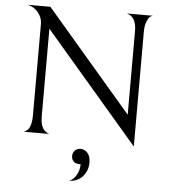

<svg xmlns="http://www.w3.org/2000/svg" viewBox="-61 -743 922 1042"><g transform="rotate(5 400.0 -222.0)"><path d="M588 -688H729Q722 -686 714 -680.5Q706 -675 697 -653Q688 -631 688 -597V28L176 -569V-90Q176 -64 182 -45Q188 -26 197.5 -17Q207 -8 213.5 -4.5Q220 -1 226 0H85Q128 -11 128 -91V-591Q128 -625 105 -653Q82 -681 47 -688H171L640 -141V-597Q640 -674 588 -688ZM354 244Q377 236 393 209Q409 182 409 149H403Q381 149 370 137.5Q359 126 359 109Q359 91 370.5 78.5Q382 66 402 66Q424 66 440 84Q456 102 456 136Q456 178 429.5 210Q403 242 354 244Z"/></g></svg>

Font: Bellefair
Style: Regular
Weight: 400
Designer: Nick Shinn, Liron Lavi Turkenic
Foundry: Shinntype
Version: Version 1.003;PS 001.003;hotconv 1.0.88;makeotf.lib2.5.64775